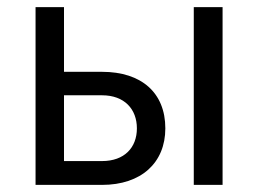

<svg xmlns="http://www.w3.org/2000/svg" viewBox="-20 -520 725 540"><path d="M525 0H606V-500H525ZM80 0H267C377 0 445 -62 445 -159C445 -259 378 -318 267 -318H160V-500H80ZM267 -67H160V-252H267C330 -252 365 -213 365 -159C365 -105 330 -67 267 -67Z"/></svg>

Font: Finlandica
Style: Regular
Weight: 400
Designer: Niklas Ekholm, Juho Hiilivirta, Jaakko Suomalainen
Foundry: Helsinki Type Studio
Version: Version 2.000;Glyphs 3.2 (3202)